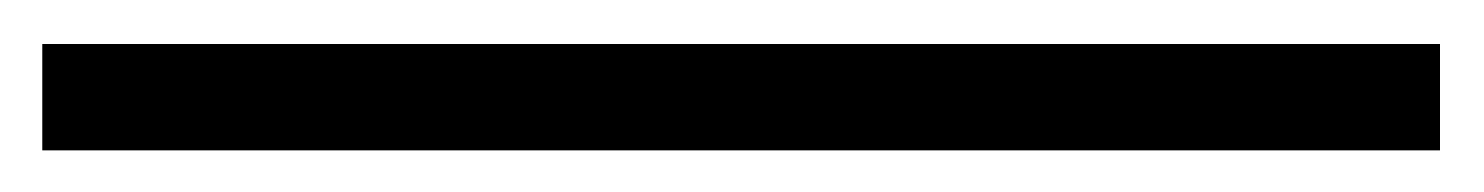

<svg xmlns="http://www.w3.org/2000/svg" viewBox="-22 68 688 89"><path d="M645.5 137.7H-2.4V88.4H645.5Z"/></svg>

Font: UniBurma_GGSerif
Style: Book
Weight: 400
Designer: Victor San Kho Lin (for Burmese only and related typography optimization with it)
Foundry: http://www.unimm.org
Version: 2.0